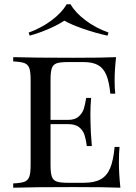

<svg xmlns="http://www.w3.org/2000/svg" viewBox="-20 -874 635 894"><path d="M42 0ZM485.4 -722.2 480.5 -708Q422.9 -720.7 367.4 -740Q312 -759.3 279.3 -777.8Q252.4 -759.3 208 -740Q163.6 -720.7 118.2 -708L113.3 -722.2Q173.8 -744.1 220.9 -779.8Q268.1 -815.4 290.5 -854H308.6Q330.6 -815.4 377.7 -779.8Q424.8 -744.1 485.4 -722.2ZM540.5 0Q475.6 -2.9 321.3 -2.9Q136.7 -2.9 41.5 0V-20Q77.6 -21.5 94 -27.8Q110.4 -34.2 116.5 -51.3Q122.6 -68.4 122.6 -106V-502Q122.6 -539.6 116.5 -556.6Q110.4 -573.7 94 -580.1Q77.6 -586.4 41.5 -587.9V-607.9Q136.7 -605 321.3 -605Q461.4 -605 520.5 -607.9Q513.7 -547.9 513.7 -500Q513.7 -460.9 516.6 -438H493.7Q488.3 -493.7 474.9 -525.4Q461.4 -557.1 436.3 -571Q411.1 -585 369.6 -585H296.4Q260.3 -585 243.9 -579.3Q227.5 -573.7 221.4 -556.6Q215.3 -539.6 215.3 -502V-315.9H298.3Q330.1 -315.9 347.4 -332.3Q364.7 -348.6 370.6 -368.4Q376.5 -388.2 381.3 -418H404.3Q400.9 -378.9 400.9 -343.8L401.4 -306.2Q401.4 -266.1 407.7 -193.8H384.3Q380.4 -224.6 373.3 -246.1Q366.2 -267.6 348.4 -281.7Q330.6 -295.9 298.3 -295.9H215.3V-106Q215.3 -68.4 221.4 -51.5Q227.5 -34.7 243.9 -28.8Q260.3 -22.9 296.4 -22.9H369.6Q418.9 -22.9 448.2 -38.8Q477.5 -54.7 492.7 -90.6Q507.8 -126.5 513.7 -189.9H536.6Q533.7 -163.1 533.7 -118.2Q533.7 -65.4 540.5 0Z"/></svg>

Font: TypoPRO Playfair Display SC
Style: Regular
Weight: 400
Designer: Claus Eggers Sørensen
Foundry: Claus Eggers Sørensen
Version: Version 1.004;PS 001.004;hotconv 1.0.70;makeotf.lib2.5.58329